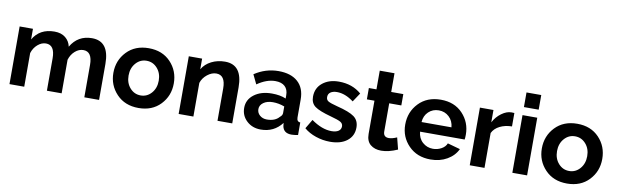

<svg xmlns="http://www.w3.org/2000/svg" viewBox="-46 -1219 5522 1718"><g transform="rotate(10 2715.0 -360.0)"><path d="M875 -327V0H741V-294Q741 -415 660 -415Q620 -415 585 -384.5Q550 -354 535 -305V0H401V-294Q401 -415 320 -415Q281 -415 245.5 -384.5Q210 -354 195 -306V0H61V-524H182V-427Q243 -533 377 -533Q439 -533 477 -502Q515 -471 525 -422Q590 -533 718 -533Q875 -533 875 -327Z M959 -261Q959 -375 1034.5 -454Q1110 -533 1234 -533Q1358 -533 1433 -454Q1508 -375 1508 -261Q1508 -148 1433 -69Q1358 10 1234 10Q1110 10 1034.5 -69.5Q959 -149 959 -261ZM1136.5 -374Q1097 -329 1097 -261Q1097 -193 1136.5 -148.5Q1176 -104 1234 -104Q1292 -104 1331.5 -149Q1371 -194 1371 -262Q1371 -330 1331.5 -374.5Q1292 -419 1234 -419Q1176 -419 1136.5 -374Z M2085 -327V0H1951V-294Q1951 -415 1868 -415Q1827 -415 1787 -383.5Q1747 -352 1732 -306V0H1598V-524H1719V-427Q1748 -477 1803.5 -505Q1859 -533 1927 -533Q2085 -533 2085 -327Z M2345 10Q2268 10 2217 -37.5Q2166 -85 2166 -156Q2166 -231 2228.5 -278Q2291 -325 2389 -325Q2465 -325 2517 -302V-332Q2517 -384 2487 -412Q2457 -440 2400 -440Q2321 -440 2236 -381L2195 -466Q2296 -533 2413 -533Q2526 -533 2588.5 -477Q2651 -421 2651 -317V-154Q2651 -115 2683 -114V0Q2649 7 2624 7Q2552 7 2540 -55L2537 -84Q2465 10 2345 10ZM2383 -88Q2458 -88 2495 -132Q2517 -149 2517 -170V-230Q2464 -250 2411 -250Q2359 -250 2326 -226.5Q2293 -203 2293 -167Q2293 -133 2319 -110.5Q2345 -88 2383 -88Z M2974 10Q2908 10 2844.5 -11.5Q2781 -33 2737 -71L2787 -155Q2884 -86 2971 -86Q3011 -86 3034 -101Q3057 -116 3057 -144Q3057 -170 3033 -183.5Q3009 -197 2942 -215Q2835 -244 2795 -273.5Q2755 -303 2755 -361Q2755 -440 2813 -487Q2871 -534 2961 -534Q3084 -534 3166 -462L3112 -381Q3035 -439 2960 -439Q2924 -439 2902 -424Q2880 -409 2880 -380Q2880 -354 2900.5 -342Q2921 -330 2983 -314Q3096 -286 3141 -253Q3186 -220 3186 -156Q3186 -80 3129 -35Q3072 10 2974 10Z M3560 -133 3587 -27Q3506 9 3439 9Q3379 9 3341 -22.5Q3303 -54 3303 -120V-421H3234V-524H3303V-694H3437V-524H3547V-421H3437V-165Q3437 -114 3487 -114Q3517 -114 3560 -133Z M3887 10Q3764 10 3687.5 -68.5Q3611 -147 3611 -259Q3611 -374 3687 -453.5Q3763 -533 3888 -533Q4012 -533 4086.5 -454Q4161 -375 4161 -264Q4161 -236 4158 -219H3753Q3758 -159 3798 -123.5Q3838 -88 3892 -88Q3933 -88 3968.5 -107.5Q4004 -127 4016 -159L4131 -127Q4102 -65 4037 -27.5Q3972 10 3887 10ZM3751 -306H4023Q4018 -364 3979.5 -400Q3941 -436 3886 -436Q3831 -436 3793 -400Q3755 -364 3751 -306Z M4555 -530V-408Q4493 -407 4445.5 -383.5Q4398 -360 4377 -317V0H4243V-524H4366V-412Q4393 -464 4439 -497.5Q4485 -531 4528 -531Q4549 -531 4555 -530Z M4764 0H4630V-524H4764ZM4764 -597H4630V-730H4764Z M4852 -261Q4852 -375 4927.5 -454Q5003 -533 5127 -533Q5251 -533 5326 -454Q5401 -375 5401 -261Q5401 -148 5326 -69Q5251 10 5127 10Q5003 10 4927.5 -69.5Q4852 -149 4852 -261ZM5029.5 -374Q4990 -329 4990 -261Q4990 -193 5029.5 -148.5Q5069 -104 5127 -104Q5185 -104 5224.5 -149Q5264 -194 5264 -262Q5264 -330 5224.5 -374.5Q5185 -419 5127 -419Q5069 -419 5029.5 -374Z"/></g></svg>

Font: Raleway
Style: Bold
Weight: 700
Designer: Matt McInerney, Pablo Impallari, Rodrigo Fuenzalida
Foundry: Matt McInerney, Pablo Impallari, Rodrigo Fuenzalida
Version: Version 3.000